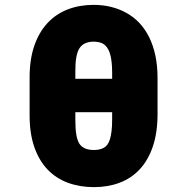

<svg xmlns="http://www.w3.org/2000/svg" viewBox="-20 -763 773 793"><path d="M102.3 -289.8V-440.3Q101.9 -516 121.3 -572.8Q140.6 -629.6 175.8 -667.4Q210.9 -705.3 259.6 -724.1Q308.2 -742.9 366.5 -742.9Q442.5 -742.9 502.5 -709.5Q532 -693.2 555.8 -668Q579.5 -642.8 596.2 -609Q612.9 -575.3 621.8 -533.2Q630.7 -491.1 630.7 -440.3V-289.8Q630.3 -213.1 610.8 -156.6Q591.3 -100.1 556.6 -63.2Q522 -26.3 473.9 -8.2Q425.8 9.9 367.9 9.9Q309.3 9.9 260.3 -8.2Q211.3 -26.3 176.1 -63.2Q141 -100.1 121.4 -156.6Q101.9 -213.1 102.3 -289.8ZM307.9 -169.4Q324.9 -143.5 367.9 -143.5Q391.3 -143.5 407.7 -152Q416.2 -156.2 422.8 -164.8Q429.3 -173.3 433.8 -187.1Q438.2 -201 440.7 -221.1Q443.2 -241.1 443.2 -268.5V-299.7H291.2V-268.5Q290.8 -195.7 307.9 -169.4ZM291.2 -465.9V-437.5H443.2V-465.9Q442.8 -504.3 437.5 -528.6Q432.2 -552.9 422.2 -566.8Q412.3 -580.6 398.3 -585.8Q384.2 -590.9 366.5 -590.9Q325.6 -590.9 307.9 -563.2Q290.5 -536.2 291.2 -465.9Z"/></svg>

Font: Inter P Black
Style: Regular
Weight: 900
Designer: Rasmus Andersson
Foundry: rsms
Version: Version 3.018;git-588b23468